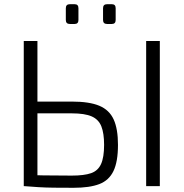

<svg xmlns="http://www.w3.org/2000/svg" viewBox="-20 -885 873 913"><path d="M321 -402Q405 -402 452.5 -382Q500 -362 520.5 -317Q541 -272 541 -196Q541 -116 519.5 -71.5Q498 -27 452 -9.5Q406 8 330 8Q275 8 235.5 7.5Q196 7 163.5 5Q131 3 94 0L107 -53Q130 -52 186 -51Q242 -50 321 -50Q380 -50 413 -61.5Q446 -73 460.5 -105Q475 -137 475 -196Q475 -251 462 -284Q449 -317 416 -331.5Q383 -346 321 -346H106V-402ZM158 -690V0H93V-690ZM740 -690V0H675V-690ZM512 -865Q530 -865 530 -846V-790Q530 -771 512 -771H489Q470 -771 470 -790V-846Q470 -865 489 -865ZM335 -865Q353 -865 353 -846V-790Q353 -771 335 -771H312Q293 -771 293 -790V-846Q293 -865 312 -865Z"/></svg>

Font: Exo 2 Light
Style: Regular
Weight: 300
Designer: Natanael Gama
Foundry: Natanael Gama
Version: Version 2.010